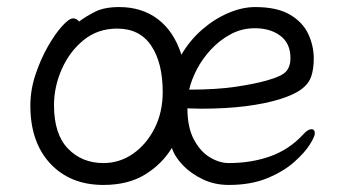

<svg xmlns="http://www.w3.org/2000/svg" viewBox="-20 -506 988 544"><path d="M467 -87Q439 -41 391 -11.5Q343 18 273 18Q179 18 122.5 -42.5Q66 -103 66 -207Q66 -251 80.5 -294.5Q95 -338 115.5 -374Q136 -410 156 -432Q176 -454 187 -454Q197 -454 204 -445Q224 -460 250 -473Q276 -486 318 -486Q382 -486 427.5 -451.5Q473 -417 494 -351Q518 -392 552.5 -422Q587 -452 626.5 -469Q666 -486 703 -486Q765 -486 801.5 -464.5Q838 -443 853.5 -409.5Q869 -376 869 -340Q869 -311 862 -290Q855 -269 834.5 -253.5Q814 -238 773 -225Q731 -212 675 -205Q619 -198 549 -198Q540 -198 530.5 -198.5Q521 -199 511 -199Q511 -145 529.5 -110.5Q548 -76 575 -60Q602 -44 628 -44Q692 -44 745.5 -63Q799 -82 839 -125Q846 -133 852 -136.5Q858 -140 862 -140Q872 -140 872 -128Q872 -119 857.5 -96Q843 -73 813 -46.5Q783 -20 737 -1Q691 18 628 18Q588 18 554.5 2Q521 -14 498 -38Q475 -62 467 -87ZM516 -252Q592 -252 646.5 -260Q701 -268 736 -278Q779 -290 791 -304Q803 -318 803 -341Q803 -383 774.5 -404.5Q746 -426 702 -426Q665 -426 633.5 -409Q602 -392 577.5 -365.5Q553 -339 537.5 -309Q522 -279 516 -252ZM273 -44Q319 -44 357 -70.5Q395 -97 418 -142.5Q441 -188 441 -245Q441 -328 408.5 -376.5Q376 -425 312 -425Q257 -425 217 -392.5Q177 -360 155 -310Q133 -260 133 -208Q133 -126 172.5 -85Q212 -44 273 -44Z"/></svg>

Font: Moon Stars Kai T
Style: Regular
Weight: 400
Designer: GuiWonder
Version: Version 1.101